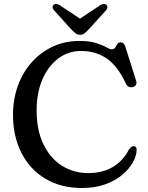

<svg xmlns="http://www.w3.org/2000/svg" viewBox="-20 -921 738 959"><path d="M662.5 -173.5Q662.5 -144 644.2 -110.8Q626 -77.5 591 -48Q556 -18.5 505.2 -0.2Q454.5 18 389.5 18Q283 18 205.8 -28.8Q128.5 -75.5 86.8 -158Q45 -240.5 45 -347Q45 -426.5 69.8 -494Q94.5 -561.5 139.5 -611.2Q184.5 -661 244.8 -688.8Q305 -716.5 376.5 -716.5Q428 -716.5 460.2 -706Q492.5 -695.5 510.8 -685Q529 -674.5 539 -674.5Q549.5 -674.5 555 -683.2Q560.5 -692 566 -700.8Q571.5 -709.5 583 -709.5Q600 -709.5 607 -685L660.5 -516Q664 -504.5 658 -495.8Q652 -487 640.5 -485.5Q618.5 -482 608.5 -504.5Q566.5 -593 511.8 -629.8Q457 -666.5 385 -666.5Q321 -666.5 270.8 -628.8Q220.5 -591 191.8 -524.2Q163 -457.5 163 -369.5Q163 -270.5 197 -200.5Q231 -130.5 289.2 -93.5Q347.5 -56.5 421 -56.5Q492.5 -56.5 543.2 -86.8Q594 -117 623.5 -173Q637.5 -193.5 650.5 -191Q662.5 -188.5 662.5 -173.5ZM420.5 -771.5Q410 -760.5 401.5 -754Q393 -747.5 380 -747.5Q367 -747.5 358.2 -754Q349.5 -760.5 338.5 -771.5L250 -869.5Q242 -878 242.5 -885.8Q243 -893.5 248 -897.5Q259.5 -906.5 279 -894.5L379.5 -828L480 -894.5Q499.5 -906.5 511.5 -897.5Q516 -893.5 516.5 -885.8Q517 -878 509.5 -869.5Z"/></svg>

Font: Fraunces 9pt S050
Style: Regular
Weight: 400
Version: Version 1.000; ttfautohint (v1.8.3)